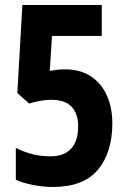

<svg xmlns="http://www.w3.org/2000/svg" viewBox="-20 -785 510 764"><path d="M190 -41Q153 -41 111.5 -49Q70 -57 43 -70V-197Q68 -183 104 -173Q140 -163 182 -163Q236 -163 263.5 -194Q291 -225 291 -282Q291 -332 265 -360Q239 -388 183 -388Q162 -388 136 -383Q110 -378 96 -373L49 -415L69 -765H385V-642H187L178 -503Q188 -504 202 -506.5Q216 -509 239 -509Q300 -509 342 -481Q384 -453 405.5 -404.5Q427 -356 427 -294Q427 -179 370 -110Q313 -41 190 -41Z"/></svg>

Font: Noto Sans Tamil UI ExtraCondensed
Style: Bold
Weight: 700
Width: 2
Designer: Jelle Bosma - Monotype Design Team
Foundry: Monotype Imaging Inc.
Version: Version 2.004; ttfautohint (v1.8.4.7-5d5b)